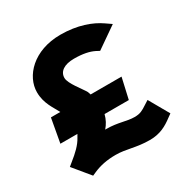

<svg xmlns="http://www.w3.org/2000/svg" viewBox="-145 -709 819 850"><g transform="rotate(-30 264.5 -283.5)"><path d="M109 15C141 1 177 -7 223 -7C277 -7 318 12 388 12C441 12 475 -8 507 -32L525 -45L467 -147L445 -133C422 -118 409 -110 380 -110C339 -110 305 -127 244 -127H239C254 -144 265 -164 271 -188H395L419 -294H261C260 -298 258 -304 256 -309C242 -334 197 -386 197 -415C197 -448 226 -468 276 -468C321 -468 353 -461 377 -449L394 -440L502 -515L473 -535C430 -565 364 -590 277 -590C139 -590 60 -503 60 -421C60 -363 90 -326 106 -294H58L36 -172H123C121 -169 118 -164 115 -158C99 -128 72 -103 38 -76L21 -62L91 23Z"/></g></svg>

Font: Charger
Style: Hemi
Weight: 900
Designer: Jasper
Foundry: Cannot Into Space Fonts
Version: Version 0.99